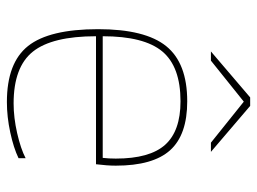

<svg xmlns="http://www.w3.org/2000/svg" viewBox="-112 -610 728 543"><g transform="rotate(90 251.5 -338.0)"><path d="M427 -47V-27Q398 -13 354 -3.5Q310 6 268 6Q157 6 109.5 -54Q62 -114 62 -252Q62 -385 110 -444.5Q158 -504 266 -504Q361 -504 404.5 -455.5Q448 -407 448 -302Q448 -290 447 -276Q446 -262 444 -246H82Q82 -122 125.5 -67.5Q169 -13 272 -13Q312 -13 356 -23Q400 -33 427 -47ZM428 -302Q428 -398 389 -441.5Q350 -485 266 -485Q168 -485 125 -433.5Q82 -382 82 -265H426Q427 -274 427.5 -283Q428 -292 428 -302ZM409 -571H383L267 -664L151 -571H125L255 -682H279Z"/></g></svg>

Font: Blinker Thin
Style: Regular
Weight: 100
Designer: Juergen Huber
Foundry: supertype
Version: Version 1.017;hotconv 1.0.117;makeotfexe 2.5.65602